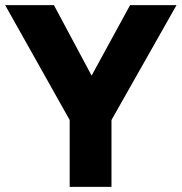

<svg xmlns="http://www.w3.org/2000/svg" viewBox="-22 -724 704 744"><path d="M248 0V-259L-2 -704H187L333 -431L482 -704H662L410 -259V0Z"/></svg>

Font: Prodigy Sans
Style: Bold
Weight: 700
Designer: Wei Huang
Foundry: Wei Huang
Version: Version 1.003; ttfautohint (v1.8.3)